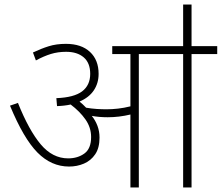

<svg xmlns="http://www.w3.org/2000/svg" viewBox="-20 -825 976 845"><path d="M418 -219Q418 -174 399 -146Q380 -118 349.5 -105Q319 -92 284 -92Q206 -92 145 -153.5Q84 -215 24 -360L59 -372Q107 -252 159 -190Q211 -128 280 -128Q322 -128 351.5 -149.5Q381 -171 381 -222Q381 -264 356 -299.5Q331 -335 291 -365Q263 -359 231 -358L228 -393Q306 -396 341.5 -423Q377 -450 377 -500Q377 -548 348.5 -572.5Q320 -597 271 -597Q235 -597 204 -587.5Q173 -578 138 -559L125 -594Q161 -611 194.5 -621.5Q228 -632 270 -632Q338 -632 376 -596.5Q414 -561 414 -500Q414 -459 393 -427.5Q372 -396 330 -378Q345 -366 359 -351Q382 -347 405 -345.5Q428 -344 448 -344Q473 -344 499.5 -347Q526 -350 554 -357V-587H474V-622H936V-587H823V0H786V-587H591V0H554V-321Q529 -315 504 -312Q479 -309 454 -309Q416 -309 384 -315Q400 -295 409 -271Q418 -247 418 -219ZM786 -615V-805H823V-615Z"/></svg>

Font: Noto Sans ExtraLight
Style: Regular
Weight: 200
Designer: Monotype Design Team
Foundry: Monotype Imaging Inc.
Version: Version 2.007